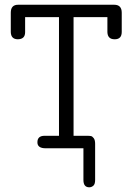

<svg xmlns="http://www.w3.org/2000/svg" viewBox="-20 -631 565 817"><path d="M25.9 -494.1V-577.1Q25.9 -611.3 58.1 -610.8H465.8Q498 -610.8 498 -577.1V-495.1Q498 -464.4 469.2 -463.9H467.8Q438 -463.9 437 -494.1V-558.1H293V-53.2H350.1Q361.3 -53.2 367.2 -52Q373 -50.8 378.9 -43Q384.8 -35.2 384.8 -19V134.8Q384.8 152.8 377 159.4Q369.1 166 359.9 166Q335 166 335 134.8V0H174.8Q138.7 0 139.2 -25.9Q139.2 -52.7 168.9 -53.2H231V-558.1H86.9V-494.1Q86.9 -464.4 56.2 -463.9H55.2Q26.9 -464.4 25.9 -494.1Z"/></svg>

Font: CMU Typewriter Text
Style: Light
Weight: 200
Version: Version 0.7.0